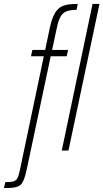

<svg xmlns="http://www.w3.org/2000/svg" viewBox="-92 -763 524 973"><path d="M-72 190 -65 160Q-38 160 -24 156Q-10 152 -3.5 139.5Q3 127 8 103L130 -478H65L72 -510H137L161 -625Q168 -657 177 -678Q186 -699 197.5 -712Q209 -725 224.5 -732Q240 -739 259 -741Q278 -743 302 -743L296 -713Q264 -713 245 -705.5Q226 -698 215.5 -680Q205 -662 198 -631L172 -510H253L246 -478H165L44 93Q38 121 32 138.5Q26 156 18.5 166.5Q11 177 -1 182Q-13 187 -30 188.5Q-47 190 -72 190ZM221 0 377 -743H412L255 0Z"/></svg>

Font: Saira Condensed Thin
Style: Italic
Weight: 250
Width: 3
Italic angle: -12°
Designer: Hector Gatti with collaboration of the Omnibus-Type team
Foundry: Omnibus-Type
Version: Version 1.101